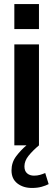

<svg xmlns="http://www.w3.org/2000/svg" viewBox="-20 -720 264 951"><path d="M51 0V-500H173V0ZM51 -576V-700H173V-576ZM111 0H173Q142 26 121.5 51.5Q101 77 101 104Q101 127 114.2 138.5Q127.5 150 148.5 150Q164.5 150 177.8 146.2Q191 142.5 204 137L221 192Q206.5 199.5 186 205.2Q165.5 211 138 211Q95 211 66 188.5Q37 166 37 124Q37 84.5 60.2 53.8Q83.5 23 111 0Z"/></svg>

Font: Cabin
Style: Bold
Weight: 700
Width: 4
Designer: Pablo Impallari
Foundry: Pablo Impallari. http://www.impallari.com Igino Marini. http://www.ikern.com
Version: Version 3.001